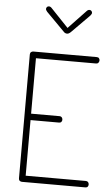

<svg xmlns="http://www.w3.org/2000/svg" viewBox="-64 -1031 626 1073"><g transform="rotate(5 249.0 -495.0)"><path d="M101 0Q94 0 88.5 -4.5Q83 -9 83 -18V-713Q83 -722 88.5 -726.5Q94 -731 101 -731H457Q466 -731 470 -725.5Q474 -720 474 -714Q474 -707 469.5 -701Q465 -695 457 -695H119V-384H279Q287 -384 291.5 -378.5Q296 -373 296 -365Q296 -359 292 -353.5Q288 -348 279 -348H119V-36H457Q465 -36 469.5 -30.5Q474 -25 474 -17Q474 -11 470 -5.5Q466 0 457 0ZM280 -847Q268 -847 259 -858L159 -959Q155 -964 153 -967.5Q151 -971 151 -975Q151 -980 155 -985Q159 -990 166 -990Q175 -990 182 -982L280 -879L378 -982Q385 -990 394 -990Q401 -990 405 -985Q409 -980 409 -975Q409 -971 407 -967.5Q405 -964 401 -959L301 -858Q290 -847 280 -847Z"/></g></svg>

Font: Dosis ExtraLight
Style: Regular
Weight: 250
Designer: EdgarTolentino, PabloImpallari, IginoMarini
Foundry: EdgarTolentino, PabloImpallari, IginoMarini
Version: Version 3.001; ttfautohint (v1.8.2)